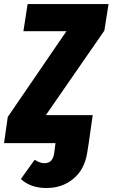

<svg xmlns="http://www.w3.org/2000/svg" viewBox="-51 -715 562 959"><path d="M491.2 -694.8 470.2 -562 178.2 -140.1H412.1L392.1 0L384.8 46.9Q371.6 131.3 315.7 177.7Q259.8 224.1 181.2 224.1Q101.6 224.1 53.2 179.2L122.1 83Q147.9 100.1 171.9 100.1Q214.4 100.1 220.2 45.9L226.1 0H-30.8L-12.2 -130.9L280.8 -559.1H65.9L86.9 -694.8Z"/></svg>

Font: Fira Sans Compressed ExtraBold
Style: Italic
Weight: 800
Width: 3
Italic angle: -8°
Designer: Carrois Corporate & Edenspiekermann AG
Foundry: Carrois Corporate GbR & Edenspiekermann AG
Version: Version 4.203;PS 004.203;hotconv 1.0.88;makeotf.lib2.5.64775